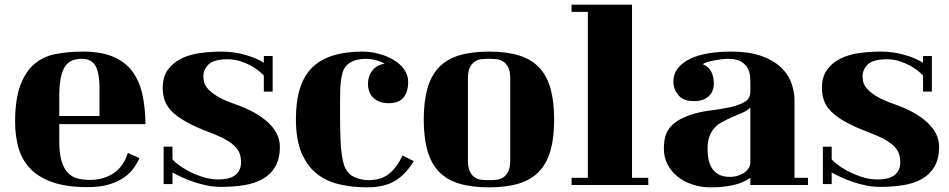

<svg xmlns="http://www.w3.org/2000/svg" viewBox="-20 -735 4084 826"><path d="M580 -55Q571 -34 555 -11.5Q539 11 513 29Q487 47 449 58.5Q411 70 357 70Q263 70 202 47.5Q141 25 106.5 -13.5Q72 -52 58.5 -102.5Q45 -153 45 -209Q45 -308 67.5 -368Q90 -428 129 -460.5Q168 -493 221.5 -503Q275 -513 337 -513Q414 -513 465.5 -491.5Q517 -470 548 -429.5Q579 -389 592 -331Q605 -273 606 -201H235V-130Q235 -80 243.5 -47.5Q252 -15 268.5 4.5Q285 24 309.5 31.5Q334 39 366 39Q426 39 469 10Q512 -19 530 -77ZM332 -482Q309 -482 291 -475Q273 -468 260.5 -450Q248 -432 241.5 -400.5Q235 -369 235 -319V-236H408V-331Q410 -413 393 -447.5Q376 -482 332 -482Z M722 -51Q724 -45 742 -30.5Q760 -16 787.5 -1Q815 14 849.5 25.5Q884 37 918 37Q936 37 954 34Q972 31 986 22.5Q1000 14 1008.5 -0.5Q1017 -15 1017 -38Q1017 -58 1011 -74.5Q1005 -91 990 -106Q975 -121 949 -135.5Q923 -150 883 -165Q822 -188 782.5 -210Q743 -232 720.5 -254.5Q698 -277 689 -302Q680 -327 680 -356Q680 -405 702.5 -435.5Q725 -466 761 -483.5Q797 -501 842.5 -507Q888 -513 933 -513Q986 -513 1035 -499Q1084 -485 1115 -465V-494H1153V-341H1115V-410Q1108 -418 1093.5 -430Q1079 -442 1058.5 -453Q1038 -464 1013 -472Q988 -480 960 -480Q901 -480 878 -458.5Q855 -437 855 -407Q855 -397 857.5 -383.5Q860 -370 873.5 -354Q887 -338 914.5 -321Q942 -304 991 -287Q1083 -255 1133.5 -208Q1184 -161 1184 -104Q1184 -52 1164.5 -18.5Q1145 15 1111 34.5Q1077 54 1030.5 61.5Q984 69 931 69Q900 69 870.5 63Q841 57 814 48Q787 39 763.5 28Q740 17 722 7V57H684V-104H722Z M1540 -513Q1574 -513 1608.5 -504Q1643 -495 1671.5 -478.5Q1700 -462 1718 -437.5Q1736 -413 1736 -382Q1736 -340 1716 -315.5Q1696 -291 1652 -291Q1612 -291 1587.5 -313Q1563 -335 1563 -375Q1563 -407 1581.5 -431Q1600 -455 1634 -461Q1623 -469 1599.5 -475.5Q1576 -482 1554 -482Q1516 -482 1489.5 -467.5Q1463 -453 1454 -423Q1449 -407 1446.5 -385Q1444 -363 1443.5 -339Q1443 -315 1443 -290Q1443 -265 1443 -243Q1443 -212 1443.5 -181.5Q1444 -151 1445.5 -122.5Q1447 -94 1450.5 -69Q1454 -44 1460 -25Q1473 12 1503 26Q1533 40 1565 40Q1618 40 1651.5 14.5Q1685 -11 1712 -66L1760 -42Q1726 15 1679.5 43Q1633 71 1559 71Q1496 71 1440 58Q1384 45 1342.5 12Q1301 -21 1277 -78Q1253 -135 1253 -223Q1253 -375 1322.5 -444Q1392 -513 1540 -513Z M1803 -220Q1803 -298 1818.5 -353.5Q1834 -409 1867.5 -444.5Q1901 -480 1954.5 -496.5Q2008 -513 2083 -513Q2159 -513 2212.5 -496.5Q2266 -480 2299.5 -444.5Q2333 -409 2348.5 -353.5Q2364 -298 2364 -220Q2364 -143 2348.5 -88Q2333 -33 2299.5 2.5Q2266 38 2212.5 54.5Q2159 71 2083 71Q2008 71 1954.5 54.5Q1901 38 1867.5 2.5Q1834 -33 1818.5 -88Q1803 -143 1803 -220ZM2175 -397Q2175 -428 2166.5 -445Q2158 -462 2144.5 -470.5Q2131 -479 2115 -480.5Q2099 -482 2083 -482Q2068 -482 2052 -480.5Q2036 -479 2023 -470.5Q2010 -462 2001.5 -445Q1993 -428 1993 -397V-45Q1993 -14 2001.5 3Q2010 20 2023 28.5Q2036 37 2052 38.5Q2068 40 2083 40Q2099 40 2115 38.5Q2131 37 2144.5 28.5Q2158 20 2166.5 3Q2175 -14 2175 -45Z M2699 30H2769V61H2439V30H2509V-684H2439V-715H2699Z M3051 -376Q3051 -341 3028.5 -320.5Q3006 -300 2965 -300Q2919 -300 2898 -326Q2877 -352 2877 -383Q2877 -418 2897.5 -443Q2918 -468 2952 -483.5Q2986 -499 3030.5 -506Q3075 -513 3123 -513Q3207 -513 3260.5 -492.5Q3314 -472 3344.5 -440.5Q3375 -409 3386.5 -372.5Q3398 -336 3398 -304V30H3456V61H3208V30Q3175 53 3131.5 62Q3088 71 3038 71Q2996 71 2959.5 59Q2923 47 2895.5 25Q2868 3 2852 -27.5Q2836 -58 2836 -95Q2836 -121 2841 -143Q2846 -165 2859.5 -183Q2873 -201 2895.5 -215.5Q2918 -230 2954 -242Q2991 -254 3035 -259.5Q3079 -265 3117.5 -273Q3156 -281 3182 -295.5Q3208 -310 3208 -340V-369Q3208 -381 3207.5 -400Q3207 -419 3199 -437Q3191 -455 3170.5 -468.5Q3150 -482 3111 -482Q3100 -482 3084 -480Q3068 -478 3052 -475Q3036 -472 3022.5 -468Q3009 -464 3003 -459Q3030 -448 3040.5 -425.5Q3051 -403 3051 -376ZM3208 -272Q3194 -258 3171.5 -249Q3149 -240 3125 -229Q3105 -220 3086.5 -210Q3068 -200 3054 -185Q3040 -170 3032 -148Q3024 -126 3024 -94Q3024 -74 3027.5 -52.5Q3031 -31 3041.5 -13.5Q3052 4 3071 15Q3090 26 3121 26Q3134 26 3149 22.5Q3164 19 3177 11Q3190 3 3199 -9Q3208 -21 3208 -39Z M3558 -51Q3560 -45 3578 -30.5Q3596 -16 3623.5 -1Q3651 14 3685.5 25.5Q3720 37 3754 37Q3772 37 3790 34Q3808 31 3822 22.5Q3836 14 3844.5 -0.5Q3853 -15 3853 -38Q3853 -58 3847 -74.5Q3841 -91 3826 -106Q3811 -121 3785 -135.5Q3759 -150 3719 -165Q3658 -188 3618.5 -210Q3579 -232 3556.5 -254.5Q3534 -277 3525 -302Q3516 -327 3516 -356Q3516 -405 3538.5 -435.5Q3561 -466 3597 -483.5Q3633 -501 3678.5 -507Q3724 -513 3769 -513Q3822 -513 3871 -499Q3920 -485 3951 -465V-494H3989V-341H3951V-410Q3944 -418 3929.5 -430Q3915 -442 3894.5 -453Q3874 -464 3849 -472Q3824 -480 3796 -480Q3737 -480 3714 -458.5Q3691 -437 3691 -407Q3691 -397 3693.5 -383.5Q3696 -370 3709.5 -354Q3723 -338 3750.5 -321Q3778 -304 3827 -287Q3919 -255 3969.5 -208Q4020 -161 4020 -104Q4020 -52 4000.5 -18.5Q3981 15 3947 34.5Q3913 54 3866.5 61.5Q3820 69 3767 69Q3736 69 3706.5 63Q3677 57 3650 48Q3623 39 3599.5 28Q3576 17 3558 7V57H3520V-104H3558Z"/></svg>

Font: Cafe24 ClassicType
Style: Regular
Weight: 400
Designer: Cafe24 thkim, hmlim, mnelim & 4IR
Foundry: Cafe24
Version: Version 1.000